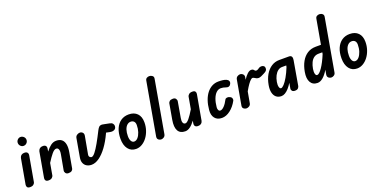

<svg xmlns="http://www.w3.org/2000/svg" viewBox="-21 -1860 5510 2803"><g transform="rotate(-20 2734.0 -459.0)"><path d="M105.5 0Q72.5 0 61 -16.5Q49.5 -33 53 -55L122.5 -446Q124 -455 131.2 -468Q138.5 -481 154 -490.8Q169.5 -500.5 196.5 -500.5Q226.5 -500.5 240.2 -484.2Q254 -468 249 -439.5L179.5 -47.5Q177.5 -34 159.8 -17Q142 0 105.5 0ZM221 -598.5Q194 -598.5 174 -619Q154 -639.5 154 -668Q154 -695.5 173.8 -716Q193.5 -736.5 221 -736.5Q247.5 -736.5 268.8 -717Q290 -697.5 290 -668Q290 -639.5 269.8 -619Q249.5 -598.5 221 -598.5Z M391.5 0Q359 0 347.2 -16.5Q335.5 -33 339.5 -55L409 -446Q411 -455 418 -467.8Q425 -480.5 440.2 -490.5Q455.5 -500.5 482.5 -500.5Q513 -500.5 526.5 -484.2Q540 -468 535 -439.5L528 -398Q566.5 -448.5 605.5 -477.8Q644.5 -507 691 -507Q744.5 -507 776 -480.8Q807.5 -454.5 817.5 -404.5Q827.5 -354.5 814.5 -282.5L772 -43.5Q770 -30 754 -15Q738 0 702.5 0Q671 0 656.8 -19.8Q642.5 -39.5 646.5 -61.5L690 -300.5Q695.5 -330 693 -351.8Q690.5 -373.5 680.2 -386Q670 -398.5 652 -398.5Q622 -398.5 584.2 -353.8Q546.5 -309 498.5 -232.5L466 -47.5Q463.5 -34 445.8 -17Q428 0 391.5 0Z M1060.5 0.5Q1019.5 0.5 987.2 -17.8Q955 -36 939.8 -72Q924.5 -108 934 -160L984 -444Q989 -471 1011.2 -485.5Q1033.5 -500 1055.5 -500Q1081 -500 1098.5 -482Q1116 -464 1110.5 -432L1061 -160.5Q1056 -132 1070 -118.8Q1084 -105.5 1097 -105.5Q1121 -105.5 1154.8 -147.8Q1188.5 -190 1231.2 -265.5Q1274 -341 1324 -441Q1339.5 -471 1355 -485.5Q1370.5 -500 1397 -500Q1400 -500 1408 -498.5Q1416 -497 1440.2 -492.5Q1464.5 -488 1514.5 -477.5Q1543.5 -472 1557.5 -455.5Q1571.5 -439 1571.5 -418.5Q1571.5 -381 1543.8 -365Q1516 -349 1477 -356.5L1416.5 -369L1412 -358.5Q1361.5 -248.5 1302.2 -168Q1243 -87.5 1181.2 -43.5Q1119.5 0.5 1060.5 0.5Z M1750.5 5.5Q1672.5 5.5 1628 -52.8Q1583.5 -111 1583.5 -210.5Q1583.5 -301 1612.2 -367.5Q1641 -434 1693.2 -470Q1745.5 -506 1816 -506Q1900 -506 1947.5 -457.2Q1995 -408.5 1995 -319.5Q1995 -254 1975.2 -195.2Q1955.5 -136.5 1921.5 -91.5Q1887.5 -46.5 1843.2 -20.5Q1799 5.5 1750.5 5.5ZM1760.5 -105.5Q1792 -105.5 1818.2 -135.2Q1844.5 -165 1860.5 -213.8Q1876.5 -262.5 1876.5 -320Q1876.5 -357 1858 -376.5Q1839.5 -396 1808 -396Q1775.5 -396 1750.8 -373.2Q1726 -350.5 1712.2 -308.8Q1698.5 -267 1698.5 -210Q1698.5 -162 1715.2 -133.8Q1732 -105.5 1760.5 -105.5Z M2142.5 0Q2128 0 2113 -6.8Q2098 -13.5 2089.2 -27.2Q2080.5 -41 2084 -63L2228.5 -880.5Q2233 -907 2251 -917.8Q2269 -928.5 2290 -928.5Q2317 -928.5 2337.8 -912Q2358.5 -895.5 2352 -865L2209.5 -55.5Q2204.5 -28 2184 -14Q2163.5 0 2142.5 0Z M2513 9Q2433 9 2401.5 -48Q2370 -105 2389 -214L2431.5 -456Q2434 -470.5 2450.2 -485.5Q2466.5 -500.5 2502 -500.5Q2533.5 -500.5 2547.2 -480.8Q2561 -461 2557 -439L2515 -196.5Q2506.5 -151 2516.5 -125.2Q2526.5 -99.5 2553.5 -99.5Q2577 -99.5 2612.5 -142Q2648 -184.5 2696.5 -266L2729.5 -452.5Q2732 -466.5 2749.8 -483.5Q2767.5 -500.5 2804 -500.5Q2837.5 -500.5 2848.8 -484Q2860 -467.5 2856 -445L2786.5 -54.5Q2785.5 -46 2778.2 -32.8Q2771 -19.5 2755.5 -9.8Q2740 0 2713 0Q2683 0 2669.2 -16Q2655.5 -32 2660 -61L2667 -100Q2626.5 -46 2588.8 -18.5Q2551 9 2513 9Z M3083 9Q3011 9 2973.5 -38Q2936 -85 2944 -164.5Q2951 -243 2973 -306.8Q2995 -370.5 3030.2 -415.8Q3065.5 -461 3111.5 -485.2Q3157.5 -509.5 3211.5 -509.5Q3249 -509.5 3279.5 -505.5Q3310 -501.5 3333.5 -491.5Q3343 -488 3353.8 -478.8Q3364.5 -469.5 3369 -454.8Q3373.5 -440 3363.5 -418Q3353 -395.5 3333.2 -388Q3313.5 -380.5 3290 -390Q3269.5 -398 3249.2 -401.8Q3229 -405.5 3211.5 -405.5Q3172 -405.5 3140.5 -375.8Q3109 -346 3088.5 -292Q3068 -238 3061 -164.5Q3058.5 -138 3068.2 -119.5Q3078 -101 3096 -101Q3124 -101 3157.2 -135Q3190.5 -169 3220 -227Q3227 -241.5 3248.8 -245.5Q3270.5 -249.5 3295.5 -236.5Q3320 -225 3324.2 -204.2Q3328.5 -183.5 3322.5 -172.5Q3277 -88.5 3213 -39.8Q3149 9 3083 9Z M3466.5 0Q3442 0 3423 -16Q3404 -32 3408.5 -61L3477 -446.5Q3482 -473.5 3502.8 -487Q3523.5 -500.5 3544.5 -500.5Q3569 -500.5 3588.5 -482.2Q3608 -464 3602.5 -432.5L3596 -397Q3626 -445 3658.5 -475.2Q3691 -505.5 3719 -505.5Q3742 -505.5 3751.5 -496.8Q3761 -488 3768 -479Q3775 -470 3789 -470Q3803.5 -470 3818 -479Q3832.5 -488 3840 -493.5Q3854.5 -502.5 3875.2 -503.5Q3896 -504.5 3912.5 -493Q3929 -481.5 3929 -454.5Q3929 -435.5 3919.8 -423.2Q3910.5 -411 3897.5 -403.2Q3884.5 -395.5 3873 -389.5Q3853.5 -378.5 3827.8 -367.5Q3802 -356.5 3786 -356.5Q3766 -356.5 3750.2 -364.5Q3734.5 -372.5 3721.8 -380.5Q3709 -388.5 3696.5 -388.5Q3687.5 -388.5 3669.8 -373.2Q3652 -358 3626.2 -322.8Q3600.5 -287.5 3566.5 -227L3535.5 -53.5Q3530.5 -27 3509.2 -13.5Q3488 0 3466.5 0Z M4007 6.5Q3959 6.5 3927.2 -19.8Q3895.5 -46 3884.2 -94.8Q3873 -143.5 3885 -210Q3901 -299.5 3939.2 -364.5Q3977.5 -429.5 4032.8 -465Q4088 -500.5 4154.5 -500.5H4306Q4336.5 -500.5 4347.2 -480.8Q4358 -461 4352 -428.5L4286 -47.5Q4283.5 -34 4269.5 -17Q4255.5 0 4219.5 0Q4188.5 0 4175 -17Q4161.5 -34 4165.5 -55L4180 -138Q4153 -93 4123.8 -60.5Q4094.5 -28 4065.2 -10.8Q4036 6.5 4007 6.5ZM4041 -104Q4059.5 -104 4088.8 -135.2Q4118 -166.5 4152.2 -225.2Q4186.5 -284 4219.5 -366.5L4224.5 -390.5H4158.5Q4123.5 -390.5 4094 -368Q4064.5 -345.5 4043.5 -305.2Q4022.5 -265 4013 -210.5Q4005 -163 4013.8 -133.5Q4022.5 -104 4041 -104Z M4569 6Q4494.5 6 4461.5 -51.8Q4428.5 -109.5 4446.5 -209.5Q4462 -298.5 4498.8 -363.8Q4535.5 -429 4591.8 -464.8Q4648 -500.5 4723.5 -500.5H4803.5L4871 -881Q4875.5 -907.5 4893.8 -918Q4912 -928.5 4933 -928.5Q4959.5 -928.5 4979.8 -911.8Q5000 -895 4994 -864.5L4851.5 -55Q4847.5 -28 4827.2 -14Q4807 0 4786 0Q4771.5 0 4756.2 -6.8Q4741 -13.5 4732 -27.8Q4723 -42 4726.5 -63.5L4739.5 -137Q4698.5 -67.5 4655.2 -30.8Q4612 6 4569 6ZM4602.5 -104.5Q4618 -104.5 4638.2 -122.8Q4658.5 -141 4682.2 -175.5Q4706 -210 4731 -258Q4756 -306 4780 -365L4784.5 -390.5H4727.5Q4684 -390.5 4653 -368Q4622 -345.5 4602.8 -305Q4583.5 -264.5 4574 -210Q4566.5 -162.5 4574.5 -133.5Q4582.5 -104.5 4602.5 -104.5Z M5184.5 5.5Q5106.5 5.5 5062 -52.8Q5017.5 -111 5017.5 -210.5Q5017.5 -301 5046.2 -367.5Q5075 -434 5127.2 -470Q5179.5 -506 5250 -506Q5334 -506 5381.5 -457.2Q5429 -408.5 5429 -319.5Q5429 -254 5409.2 -195.2Q5389.5 -136.5 5355.5 -91.5Q5321.5 -46.5 5277.2 -20.5Q5233 5.5 5184.5 5.5ZM5194.5 -105.5Q5226 -105.5 5252.2 -135.2Q5278.5 -165 5294.5 -213.8Q5310.5 -262.5 5310.5 -320Q5310.5 -357 5292 -376.5Q5273.5 -396 5242 -396Q5209.5 -396 5184.8 -373.2Q5160 -350.5 5146.2 -308.8Q5132.5 -267 5132.5 -210Q5132.5 -162 5149.2 -133.8Q5166 -105.5 5194.5 -105.5Z"/></g></svg>

Font: Edu AU VIC WA NT Hand SemiBold
Style: Regular
Weight: 600
Version: Version 1.001